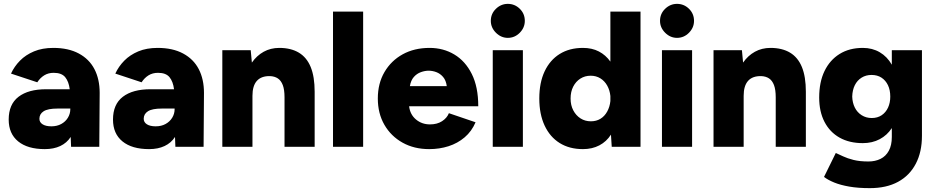

<svg xmlns="http://www.w3.org/2000/svg" viewBox="-20 -760 4844 994"><path d="M212 12Q123 12 74 -28Q25 -68 25 -141Q25 -220 76 -259Q127 -298 219 -298H341Q336 -338 317.5 -360.5Q299 -383 258 -383Q230 -383 209 -370Q188 -357 173 -334L37 -379Q54 -416 83.5 -446Q113 -476 156 -494Q199 -512 256 -512Q334 -512 388 -483Q442 -454 469 -402Q496 -350 496 -279L494 0H348L346 -51Q326 -20 292 -4Q258 12 212 12ZM246 -106Q275 -106 297 -118Q319 -130 331.5 -150.5Q344 -171 344 -195V-198H278Q228 -198 206 -184Q184 -170 184 -145Q184 -127 200.5 -116.5Q217 -106 246 -106Z M752 12Q663 12 614 -28Q565 -68 565 -141Q565 -220 616 -259Q667 -298 759 -298H881Q876 -338 857.5 -360.5Q839 -383 798 -383Q770 -383 749 -370Q728 -357 713 -334L577 -379Q594 -416 623.5 -446Q653 -476 696 -494Q739 -512 796 -512Q874 -512 928 -483Q982 -454 1009 -402Q1036 -350 1036 -279L1034 0H888L886 -51Q866 -20 832 -4Q798 12 752 12ZM786 -106Q815 -106 837 -118Q859 -130 871.5 -150.5Q884 -171 884 -195V-198H818Q768 -198 746 -184Q724 -170 724 -145Q724 -127 740.5 -116.5Q757 -106 786 -106Z M1131 0V-500H1278L1284 -436Q1309 -472 1345 -492Q1381 -512 1426 -512Q1486 -512 1527 -487.5Q1568 -463 1588.5 -413Q1609 -363 1609 -285V0H1453V-256Q1453 -296 1444 -319.5Q1435 -343 1418.5 -354Q1402 -365 1378 -366Q1333 -367 1310 -341.5Q1287 -316 1287 -264V0Z M1704 0V-700H1860V0Z M2202 12Q2124 12 2064 -21.5Q2004 -55 1970 -114Q1936 -173 1936 -250Q1936 -328 1970.5 -387Q2005 -446 2065 -479Q2125 -512 2204 -512Q2275 -512 2332 -478Q2389 -444 2422.5 -377Q2456 -310 2456 -210H2098Q2103 -167 2133.5 -141.5Q2164 -116 2206 -116Q2243 -116 2268.5 -132.5Q2294 -149 2304 -174L2442 -127Q2422 -80 2385.5 -49Q2349 -18 2302 -3Q2255 12 2202 12ZM2102 -314H2293Q2289 -344 2274 -361.5Q2259 -379 2239 -386.5Q2219 -394 2199 -394Q2180 -394 2159 -386.5Q2138 -379 2122.5 -361.5Q2107 -344 2102 -314Z M2531 0V-500H2687V0ZM2609 -564Q2574 -564 2547.5 -590.5Q2521 -617 2521 -652Q2521 -689 2547.5 -714.5Q2574 -740 2609 -740Q2645 -740 2671 -714.5Q2697 -689 2697 -652Q2697 -617 2671 -590.5Q2645 -564 2609 -564Z M2998 12Q2928 12 2877.5 -19.5Q2827 -51 2799.5 -110Q2772 -169 2772 -250Q2772 -332 2799.5 -390.5Q2827 -449 2877.5 -480.5Q2928 -512 2998 -512Q3045 -512 3080.5 -493.5Q3116 -475 3140 -441V-700H3296V0H3147L3143 -63Q3120 -27 3083 -7.5Q3046 12 2998 12ZM3039 -132Q3067 -132 3088.5 -145Q3110 -158 3123.5 -182.5Q3137 -207 3140 -237V-263Q3137 -293 3123.5 -317Q3110 -341 3088 -354.5Q3066 -368 3038 -368Q3008 -368 2984.5 -353Q2961 -338 2947.5 -311.5Q2934 -285 2934 -250Q2934 -215 2948 -188.5Q2962 -162 2985.5 -147Q3009 -132 3039 -132Z M3407 0V-500H3563V0ZM3485 -564Q3450 -564 3423.5 -590.5Q3397 -617 3397 -652Q3397 -689 3423.5 -714.5Q3450 -740 3485 -740Q3521 -740 3547 -714.5Q3573 -689 3573 -652Q3573 -617 3547 -590.5Q3521 -564 3485 -564Z M3674 0V-500H3821L3827 -436Q3852 -472 3888 -492Q3924 -512 3969 -512Q4029 -512 4070 -487.5Q4111 -463 4131.5 -413Q4152 -363 4152 -285V0H3996V-256Q3996 -296 3987 -319.5Q3978 -343 3961.5 -354Q3945 -365 3921 -366Q3876 -367 3853 -341.5Q3830 -316 3830 -264V0Z M4483 214Q4422 214 4376.5 206Q4331 198 4299 185Q4267 172 4246 156L4307 32Q4323 39 4345 49.5Q4367 60 4399 68Q4431 76 4476 76Q4511 76 4538.5 62.5Q4566 49 4581.5 20.5Q4597 -8 4597 -51V-97Q4573 -60 4534.5 -39.5Q4496 -19 4447 -19Q4377 -19 4326.5 -47.5Q4276 -76 4248.5 -129Q4221 -182 4221 -255Q4221 -335 4248.5 -392Q4276 -449 4326.5 -480.5Q4377 -512 4447 -512Q4496 -512 4534.5 -489.5Q4573 -467 4597 -425V-500H4753V-57Q4753 27 4721 88Q4689 149 4629 181.5Q4569 214 4483 214ZM4493 -149Q4523 -149 4544.5 -163.5Q4566 -178 4577.5 -203Q4589 -228 4589 -260Q4589 -294 4577 -319Q4565 -344 4543.5 -358Q4522 -372 4492 -372Q4463 -372 4440.5 -358Q4418 -344 4405.5 -319Q4393 -294 4392 -260Q4393 -228 4405.5 -203Q4418 -178 4441 -163.5Q4464 -149 4493 -149Z"/></svg>

Font: Figtree ExtraBold
Style: Regular
Weight: 800
Designer: Erik Kennedy
Foundry: Erik Kennedy
Version: Version 2.002